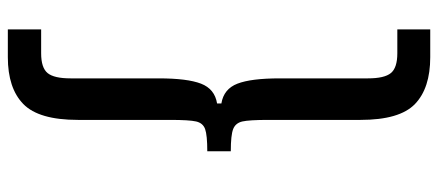

<svg xmlns="http://www.w3.org/2000/svg" viewBox="-334 -549 1118 490"><g transform="rotate(-90 225.0 -304.0)"><path d="M84 -334Q125 -334 140.5 -339.5Q156 -345 160 -362.5Q164 -380 164 -429V-664Q164 -764 204.5 -803.5Q245 -843 324 -843H395V-758H334Q297 -758 283.5 -741.5Q270 -725 270 -683V-458Q270 -385 256.5 -350Q243 -315 206 -309V-298Q243 -292 256.5 -257Q270 -222 270 -149V76Q270 118 283.5 134.5Q297 151 334 151H395V235H324Q245 235 204.5 196Q164 157 164 57V-178Q164 -227 160 -244.5Q156 -262 140.5 -268Q125 -274 84 -274Z"/></g></svg>

Font: Lopes Sans SemiBold
Style: Regular
Weight: 600
Designer: Gabriel Lam, Diego Maldonado
Foundry: TypeRant, Foresti Design
Version: Version 4.000